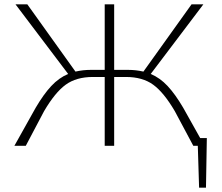

<svg xmlns="http://www.w3.org/2000/svg" viewBox="-20 -678 1034 893"><path d="M942 -36 938 195H906L900 0H879L793 -161Q742 -248 692.5 -284Q643 -320 566 -320H511V0H467V-320H412Q335 -320 285.5 -284Q236 -248 185 -161L100 0H47L146 -177Q183 -240 218.5 -278Q254 -316 297 -334L52 -658H107L331 -345Q366 -353 402 -353H467V-658H511V-353H576Q612 -353 647 -345L871 -658H926L681 -334Q724 -316 759.5 -278Q795 -240 832 -177L911 -36Z"/></svg>

Font: Ysabeau Infant Light
Style: Regular
Weight: 300
Designer: Christian Thalmann (Catharsis Fonts)
Version: Version 0.003